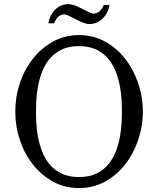

<svg xmlns="http://www.w3.org/2000/svg" viewBox="-20 -916 782 951"><path d="M371.1 -742.2Q441.4 -742.2 499.5 -710.4Q557.6 -678.7 599.1 -626Q640.6 -573.2 664.1 -504.9Q687.5 -436.5 687.5 -363.3Q687.5 -290 664.1 -221.7Q640.6 -153.3 599.1 -100.6Q557.6 -47.9 499.5 -16.1Q441.4 15.6 371.1 15.6Q300.8 15.6 243.2 -16.1Q185.5 -47.9 143.6 -100.6Q101.6 -153.3 78.6 -221.7Q55.7 -290 55.7 -363.3Q55.7 -436.5 78.6 -504.9Q101.6 -573.2 143.6 -626Q185.5 -678.7 243.2 -710.4Q300.8 -742.2 371.1 -742.2ZM371.1 -39.1Q422.9 -39.1 459 -57.1Q495.1 -75.2 518.6 -104.5Q542 -133.8 555.2 -169.9Q568.4 -206.1 574.7 -242.2Q581.1 -278.3 582.5 -310.1Q584 -341.8 584 -363.3Q584 -383.8 582.5 -416Q581.1 -448.2 574.7 -484.4Q568.4 -520.5 555.2 -556.6Q542 -592.8 518.6 -622.1Q495.1 -651.4 459 -669.4Q422.9 -687.5 371.1 -687.5Q319.3 -687.5 283.2 -669.4Q247.1 -651.4 223.6 -622.1Q200.2 -592.8 187 -556.6Q173.8 -520.5 167.5 -484.4Q161.1 -448.2 159.7 -416Q158.2 -383.8 158.2 -363.3Q158.2 -342.8 159.7 -310.5Q161.1 -278.3 167.5 -242.2Q173.8 -206.1 187 -169.9Q200.2 -133.8 223.6 -104.5Q247.1 -75.2 283.2 -57.1Q319.3 -39.1 371.1 -39.1ZM219.7 -800.8Q225.6 -839.8 252.9 -867.7Q280.3 -895.5 318.4 -895.5Q332 -895.5 348.6 -889.6Q365.2 -883.8 385.7 -873Q406.2 -862.3 420.9 -855.5Q435.5 -848.6 443.4 -848.6Q475.6 -848.6 494.1 -891.6H522.5Q519.5 -872.1 510.7 -855Q502 -837.9 488.8 -824.7Q475.6 -811.5 459 -804.2Q442.4 -796.9 423.8 -796.9Q410.2 -796.9 393.1 -803.2Q376 -809.6 356.4 -820.3Q335 -831.1 320.8 -837.9Q306.6 -844.7 298.8 -844.7Q265.6 -844.7 248 -800.8Z"/></svg>

Font: Uchen
Style: Regular
Weight: 400
Designer: Christopher J. Fynn
Foundry: Christopher J. Fynn for DDC
Version: Version 1.000 preliminary